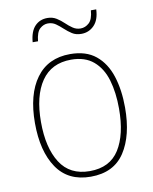

<svg xmlns="http://www.w3.org/2000/svg" viewBox="-82 -774 676 846"><g transform="rotate(-10 256.0 -351.0)"><path d="M457 -264Q457 -139 408 -64.5Q359 10 256 10Q155 10 104.5 -64.5Q54 -139 54 -265Q54 -393 107 -465.5Q160 -538 259 -538Q330 -538 373.5 -502.5Q417 -467 437 -405Q457 -343 457 -264ZM81 -265Q81 -150 124 -82.5Q167 -15 256 -15Q346 -15 388 -81.5Q430 -148 430 -264Q430 -336 413.5 -392Q397 -448 359 -480.5Q321 -513 259 -513Q171 -513 126 -447.5Q81 -382 81 -265ZM106 -618Q110 -666 132 -689Q154 -712 188 -712Q211 -712 228.5 -701Q246 -690 260.5 -676Q275 -662 290.5 -651.5Q306 -641 325 -641Q346 -641 363 -656.5Q380 -672 383 -712H407Q405 -665 381.5 -641Q358 -617 324 -617Q300 -617 283 -628Q266 -639 251 -653Q236 -667 221 -677.5Q206 -688 186 -688Q167 -688 150.5 -673.5Q134 -659 130 -618Z"/></g></svg>

Font: Noto Sans Myanmar SemiCondensed Thin
Style: Regular
Weight: 100
Width: 4
Designer: Monotype Design Team
Foundry: Monotype Imaging Inc.
Version: Version 2.107; ttfautohint (v1.8.4.7-5d5b)